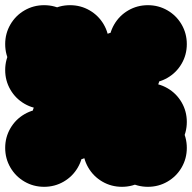

<svg xmlns="http://www.w3.org/2000/svg" viewBox="-70 -620 740 740"><path d="M350 -450Q350 -491 370 -525.5Q390 -560 424.5 -580Q459 -600 500 -600Q541 -600 575.5 -580Q610 -560 630 -525.5Q650 -491 650 -450Q650 -409 630 -374.5Q610 -340 575.5 -320Q541 -300 500 -300Q459 -300 424.5 -320Q390 -340 370 -374.5Q350 -409 350 -450ZM250 -350Q250 -391 270 -425.5Q290 -460 324.5 -480Q359 -500 400 -500Q441 -500 475.5 -480Q510 -460 530 -425.5Q550 -391 550 -350Q550 -309 530 -274.5Q510 -240 475.5 -220Q441 -200 400 -200Q359 -200 324.5 -220Q290 -240 270 -274.5Q250 -309 250 -350ZM50 -150Q50 -191 70 -225.5Q90 -260 124.5 -280Q159 -300 200 -300Q241 -300 275.5 -280Q310 -260 330 -225.5Q350 -191 350 -150Q350 -109 330 -74.5Q310 -40 275.5 -20Q241 0 200 0Q159 0 124.5 -20Q90 -40 70 -74.5Q50 -109 50 -150ZM-50 -50Q-50 -91 -30 -125.5Q-10 -160 24.5 -180Q59 -200 100 -200Q141 -200 175.5 -180Q210 -160 230 -125.5Q250 -91 250 -50Q250 -9 230 25.5Q210 60 175.5 80Q141 100 100 100Q59 100 24.5 80Q-10 60 -30 25.5Q-50 -9 -50 -50ZM350 -150Q350 -191 370 -225.5Q390 -260 424.5 -280Q459 -300 500 -300Q541 -300 575.5 -280Q610 -260 630 -225.5Q650 -191 650 -150Q650 -109 630 -74.5Q610 -40 575.5 -20Q541 0 500 0Q459 0 424.5 -20Q390 -40 370 -74.5Q350 -109 350 -150ZM350 -50Q350 -91 370 -125.5Q390 -160 424.5 -180Q459 -200 500 -200Q541 -200 575.5 -180Q610 -160 630 -125.5Q650 -91 650 -50Q650 -9 630 25.5Q610 60 575.5 80Q541 100 500 100Q459 100 424.5 80Q390 60 370 25.5Q350 -9 350 -50ZM250 -150Q250 -191 270 -225.5Q290 -260 324.5 -280Q359 -300 400 -300Q441 -300 475.5 -280Q510 -260 530 -225.5Q550 -191 550 -150Q550 -109 530 -74.5Q510 -40 475.5 -20Q441 0 400 0Q359 0 324.5 -20Q290 -40 270 -74.5Q250 -109 250 -150ZM250 -50Q250 -91 270 -125.5Q290 -160 324.5 -180Q359 -200 400 -200Q441 -200 475.5 -180Q510 -160 530 -125.5Q550 -91 550 -50Q550 -9 530 25.5Q510 60 475.5 80Q441 100 400 100Q359 100 324.5 80Q290 60 270 25.5Q250 -9 250 -50ZM50 -450Q50 -491 70 -525.5Q90 -560 124.5 -580Q159 -600 200 -600Q241 -600 275.5 -580Q310 -560 330 -525.5Q350 -491 350 -450Q350 -409 330 -374.5Q310 -340 275.5 -320Q241 -300 200 -300Q159 -300 124.5 -320Q90 -340 70 -374.5Q50 -409 50 -450ZM50 -350Q50 -391 70 -425.5Q90 -460 124.5 -480Q159 -500 200 -500Q241 -500 275.5 -480Q310 -460 330 -425.5Q350 -391 350 -350Q350 -309 330 -274.5Q310 -240 275.5 -220Q241 -200 200 -200Q159 -200 124.5 -220Q90 -240 70 -274.5Q50 -309 50 -350ZM-50 -450Q-50 -491 -30 -525.5Q-10 -560 24.5 -580Q59 -600 100 -600Q141 -600 175.5 -580Q210 -560 230 -525.5Q250 -491 250 -450Q250 -409 230 -374.5Q210 -340 175.5 -320Q141 -300 100 -300Q59 -300 24.5 -320Q-10 -340 -30 -374.5Q-50 -409 -50 -450ZM-50 -350Q-50 -391 -30 -425.5Q-10 -460 24.5 -480Q59 -500 100 -500Q141 -500 175.5 -480Q210 -460 230 -425.5Q250 -391 250 -350Q250 -309 230 -274.5Q210 -240 175.5 -220Q141 -200 100 -200Q59 -200 24.5 -220Q-10 -240 -30 -274.5Q-50 -309 -50 -350Z"/></svg>

Font: TINY 5x3
Style: Regular
Weight: 400
Designer: Jack Halten Fahnestock
Foundry: Velvetyne Type Foundry
Version: Version 1.002